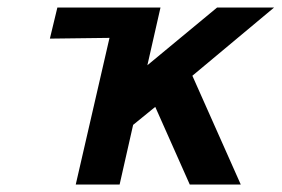

<svg xmlns="http://www.w3.org/2000/svg" viewBox="-20 -492 751 512"><path d="M113 -389 133 -472H408L373 -318L559 -472H711L493 -290Q541 -183 622 0H486L394 -207L335 -159L299 0H182L272 -391Q246 -391 192 -390Q138 -389 113 -389Z"/></svg>

Font: Coval
Style: ExtraBold Italic
Weight: 800
Foundry: Context Ltd
Version: Version 001.000